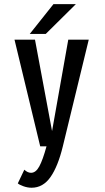

<svg xmlns="http://www.w3.org/2000/svg" viewBox="-20 -686 490 900"><path d="M119.5 -527 230.5 -666.5H335.5L194.5 -527ZM144 -500 224 -71.5 300 -500H396L274.5 0Q251.5 94.5 216.5 144.2Q181.5 194 128 194Q109 194 89.2 186.8Q69.5 179.5 63.5 173.5L94 109.5Q109.5 124 125.5 124Q148 124 164.2 94Q180.5 64 198 0H168.5L48 -500Z"/></svg>

Font: League Mono Condensed
Style: Regular
Weight: 400
Width: 1
Designer: Tyler Finck
Foundry: The League of Moveable Type / Tyler Finck
Version: Version 2.210